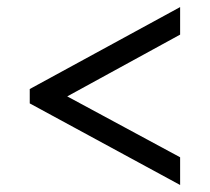

<svg xmlns="http://www.w3.org/2000/svg" viewBox="-20 -632 599 548"><path d="M64.9 -336.9V-377.9L494.1 -611.8V-533.2L171.9 -356.9L494.1 -183.1V-104Z"/></svg>

Font: Droids
Style: b
Weight: 700
Foundry: Ascender Corporation
Version: Version 1.00 build 113